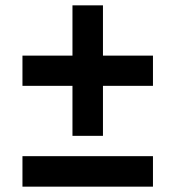

<svg xmlns="http://www.w3.org/2000/svg" viewBox="-20 -698 656 718"><path d="M365 -490V-678H251V-490H64V-377H251V-190H365V-377H552V-490ZM64 0H552V-114H64Z"/></svg>

Font: Kufam Arabic Latin Roman Bold
Style: Regular
Weight: 700
Designer: Wael Morcos & Artur Schmal
Version: Version 1.200;PS 001.200;hotconv 1.0.88;makeotf.lib2.5.64775